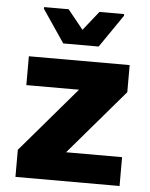

<svg xmlns="http://www.w3.org/2000/svg" viewBox="-52 -764 630 807"><g transform="rotate(5 263.0 -360.5)"><path d="M43.5 0V-114.3L277.7 -388.3H55.5V-510H480.8V-395.7L246.5 -121.7H482.8V0ZM194.8 -576.3 101.3 -714.1V-721.5H204.8L270.3 -640.4L334.8 -721.5H438.8V-714.1L344.2 -576.3Z"/></g></svg>

Font: Saira Thin
Style: Regular
Weight: 100
Designer: Hector Gatti with collaboration of the Omnibus-Type team
Foundry: Omnibus-Type
Version: Version 1.101